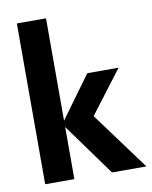

<svg xmlns="http://www.w3.org/2000/svg" viewBox="-78 -725 620 784"><g transform="rotate(-10 232.5 -333.5)"><path d="M45.8 0H166.7V-216L322.9 0H465.3L288.9 -239.6L423.6 -416.7H293.8L166.7 -242.4V-666.7H45.8Z"/></g></svg>

Font: Afacad
Style: Bold
Weight: 700
Designer: Kristian Moeller
Foundry: Dicotype
Version: Version 1.000